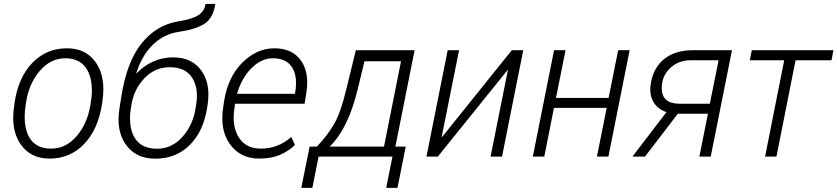

<svg xmlns="http://www.w3.org/2000/svg" viewBox="-20 -778 4161 954"><path d="M226.5 10Q129.5 10 80.5 -64Q45.5 -117 45.5 -193Q45.5 -223 51 -256L53 -272Q72.5 -396 142 -467Q211.5 -538 313 -538Q409.5 -538 458.5 -464Q493.5 -411 493.5 -335Q493.5 -305 488.5 -272L486 -256Q466 -132.5 396.8 -61.2Q327.5 10 226.5 10ZM234.5 -39.5Q307.5 -39.5 360.8 -101.5Q414 -163.5 429 -256Q433 -280 434.8 -295.2Q436.5 -310.5 436.5 -330Q436.5 -387 415 -428Q383 -488 305 -488.5Q231.5 -488.5 177.8 -425.8Q124 -363 110 -272L107.5 -256Q102.5 -224.5 102.5 -196Q102.5 -139.5 123.5 -99Q155.5 -39.5 234.5 -39.5Z M751.5 10.5Q655 10.5 605.5 -59.5Q569 -111 569 -184Q569 -211 573.8 -241Q578.5 -271 583.5 -301.5Q610 -470 682.5 -561.2Q755 -652.5 863.5 -671.5Q934 -682.5 964.8 -702Q995.5 -721.5 1001.5 -758.5H1050Q1038.5 -686 994.5 -659Q951 -631.5 867 -619.5Q797 -609.5 742 -558.2Q687 -507 657 -414L658.5 -413.5Q694.5 -451 740.5 -472Q786.5 -493 840 -493Q933.5 -493 980.5 -427Q1015.5 -378 1015.5 -309Q1015.5 -284 1011.5 -257L1009 -240.5Q990 -123.5 921.8 -56.5Q853.5 10.5 751.5 10.5ZM759.5 -39Q833.5 -39 886 -97.2Q938.5 -155.5 952 -240.5L953 -247.5Q958.5 -279.5 958.5 -301.5Q958.5 -354.5 934.5 -392Q901.5 -444 823 -444Q750 -444 697.8 -389.5Q645.5 -335 633 -257Q628.5 -229 627.5 -219Q626 -205.5 626 -188Q626 -133.5 648.5 -94.5Q681.5 -39 759.5 -39Z M1268 10Q1173 10 1122 -62.5Q1084.5 -115 1084.5 -191Q1084.5 -218.5 1089.5 -248.5L1093.5 -275.5Q1112.5 -395.5 1184 -466.8Q1255.5 -538 1343.5 -538Q1432.5 -538 1475.5 -477Q1506.5 -433 1506.5 -367Q1506.5 -341.5 1501.5 -312.5L1493.5 -262.5H1148L1146.5 -252Q1141 -217.5 1141 -195Q1141 -137 1165.5 -97Q1200.5 -39.5 1276 -39.5Q1319.5 -39.5 1356.5 -53.8Q1393.5 -68 1427.5 -97.5L1445.5 -57.5Q1413 -26.5 1370.2 -8.2Q1327.5 10 1268 10ZM1445.5 -312Q1448.5 -329 1449.8 -340.2Q1451 -351.5 1451 -366Q1451 -412.5 1430.5 -444.5Q1401.5 -488.5 1336 -488.5Q1278.5 -488.5 1229 -438.8Q1179.5 -389 1158 -312Z M1955 155.5H1899L1930 0H1563L1532 155.5H1477L1518.5 -49.5H1554.5Q1604.5 -102 1638.2 -158.5Q1672 -215 1701.5 -337.5L1748 -528.5H2040L1944.5 -49.5H1996ZM1888 -49.5 1972.5 -473.5H1791L1758 -337.5Q1711 -140 1618 -49.5Z M2474.5 0H2417.5L2503.5 -429.5L2502 -430L2155.5 0H2099L2204.5 -528.5H2261L2174.5 -97L2176 -96.5L2523 -528.5H2580Z M3003 0H2946L2994.5 -242H2732.5L2684.5 0H2627.5L2733 -528.5H2790L2742.5 -291.5H3004L3051.5 -528.5H3108.5Z M3511.5 0H3455L3497.5 -213H3348L3185 0H3122.5L3291.5 -221Q3244.5 -236.5 3224 -276.5Q3211 -302 3211 -333.5Q3211 -351 3215 -370.5Q3229.5 -445.5 3283 -487Q3336.5 -528.5 3423 -528.5H3617ZM3507 -262.5 3550.5 -478.5H3413Q3356 -478.5 3318 -447Q3268 -405.5 3268 -340.5Q3268 -263 3356 -262.5Z M3838 0H3781.5L3876.5 -478.5H3705.5L3715.5 -528.5H4121L4111.5 -478.5H3933Z"/></svg>

Font: Roberto Sans Light
Style: Italic
Weight: 300
Italic angle: -11°
Designer: Google
Version: Version 1.00;June 11, 2020;FontCreator 12.0.0.2522 64-bit; t